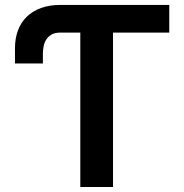

<svg xmlns="http://www.w3.org/2000/svg" viewBox="-20 -747 736 767"><path d="M656.2 -616.8H431.5V0H300.8V-616.8H220.9Q200.3 -616.8 186.8 -609.4Q173.3 -601.9 165.3 -589.8Q157.3 -577.8 154.3 -562.1Q151.3 -546.5 151.3 -530.5V-493.6H39.8V-554.3Q39.8 -593.8 51.8 -625.7Q63.9 -657.7 87 -680.2Q110.1 -702.8 143.8 -715Q177.6 -727.3 220.9 -727.3H656.2Z"/></svg>

Font: Interop SemBd
Style: Regular
Weight: 600
Designer: Rasmus Andersson, Google, Jang Haemin
Foundry: jhaemin
Version: Version 1.008